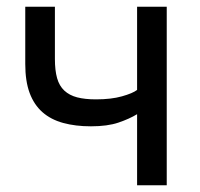

<svg xmlns="http://www.w3.org/2000/svg" viewBox="-20 -550 595 570"><path d="M387 0V-211Q364 -197 331.5 -186Q299 -175 250 -175Q204 -175 167.5 -185Q131 -195 106 -217Q81 -239 68 -274Q55 -309 55 -360V-530H143V-375Q143 -341 149.5 -318Q156 -295 171 -281Q186 -267 209 -261Q232 -255 265 -255Q310 -255 342 -264Q374 -273 387 -283V-530H475V0Z"/></svg>

Font: Golos Text VF
Style: Regular
Weight: 400
Designer: A.Korolkova, Vitaly Kuzmin
Foundry: ParaType Ltd
Version: Version 2.003